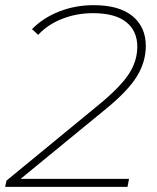

<svg xmlns="http://www.w3.org/2000/svg" viewBox="-30 -724 608 744"><path d="M50 -31H470L464 0H-10L-5 -24L360 -324Q440 -391 471 -440Q502 -489 502 -543Q502 -604 459 -638.5Q416 -673 330 -673Q267 -673 211 -651Q155 -629 118 -589L94 -611Q137 -655 199.5 -679.5Q262 -704 333 -704Q432 -704 483.5 -661.5Q535 -619 535 -546Q535 -485 501 -429Q467 -373 383 -304Z"/></svg>

Font: Montserrat Alternates ExLight
Style: Italic
Weight: 275
Italic angle: -11.3°
Designer: Julieta Ulanovsky
Foundry: Julieta Ulanovsky
Version: Version 7.200